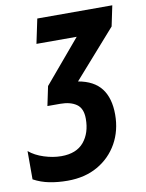

<svg xmlns="http://www.w3.org/2000/svg" viewBox="-97 -773 642 842"><g transform="rotate(-10 223.5 -352.0)"><path d="M136.2 9.8Q93.3 9.8 55.7 2.4Q18.1 -4.9 -15.1 -22.9V-148.9Q11.2 -126.5 51 -113.8Q90.8 -101.1 127.9 -101.1Q194.8 -101.1 228 -140.9Q261.2 -180.7 261.2 -244.1Q261.2 -290.5 234.1 -309.3Q207 -328.1 162.1 -328.1H105L123 -414.1L284.2 -605H105L127.9 -713.9H461.9L442.9 -623L255.9 -411.1Q325.7 -398.9 358.4 -356Q391.1 -313 391.1 -240.2Q391.1 -168.9 359.4 -112.3Q327.6 -55.7 270.5 -22.9Q213.4 9.8 136.2 9.8Z"/></g></svg>

Font: Open Sans Condensed
Style: Bold Italic
Weight: 700
Width: 3
Italic angle: -12°
Designer: Monotype Design Team
Foundry: Monotype Imaging Inc.
Version: Version 3.003; ttfautohint (v1.8.4)